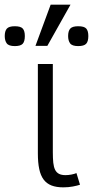

<svg xmlns="http://www.w3.org/2000/svg" viewBox="-74 -786 397 821"><path d="M268.1 3.9Q256.8 7.8 237.5 11.5Q218.3 15.1 196.8 15.1Q167 15.1 146.2 7.1Q125.5 -1 112.5 -18.3Q99.6 -35.6 93.8 -63.2Q87.9 -90.8 87.9 -129.9V-512.2H151.9V-134.8Q151.9 -108.9 153.8 -90.3Q155.8 -71.8 161.6 -60.1Q167.5 -48.3 178.2 -42.7Q189 -37.1 206.1 -37.1Q218.3 -37.1 231.2 -39.6Q244.1 -42 252.9 -45.9ZM303.7 -631.8Q303.7 -608.4 294.2 -598.6Q284.7 -588.9 260.3 -588.9Q234.4 -588.9 225.8 -600.6Q217.3 -612.3 217.3 -631.8Q217.3 -653.3 226.3 -663.6Q235.4 -673.8 260.3 -673.8Q286.1 -673.8 294.9 -663.8Q303.7 -653.8 303.7 -631.8ZM32.2 -631.8Q32.2 -608.4 22.9 -598.6Q13.7 -588.9 -10.7 -588.9Q-36.6 -588.9 -45.2 -600.6Q-53.7 -612.3 -53.7 -631.8Q-53.7 -653.3 -44.7 -663.6Q-35.6 -673.8 -10.7 -673.8Q14.6 -673.8 23.4 -663.8Q32.2 -653.8 32.2 -631.8ZM227.5 -766.1 128.4 -589.8H77.6L142.6 -766.1Z"/></svg>

Font: Clear Sans Light
Style: Regular
Weight: 300
Foundry: Intel Corporation
Version: Version 1.00